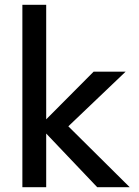

<svg xmlns="http://www.w3.org/2000/svg" viewBox="-20 -778 578 798"><path d="M264 -253 502 -480H369L172 -282V-758H73V0H172V-223L384 0H519Z"/></svg>

Font: UULA Sans Medium
Style: Regular
Weight: 500
Designer: Mohamed Gaber, Laura Garcia Mut
Foundry: Kief Type Foundry
Version: Version 3.006;hotconv 1.0.109;makeotfexe 2.5.65596